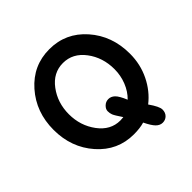

<svg xmlns="http://www.w3.org/2000/svg" viewBox="-211 -959 1247 1247"><g transform="rotate(-45 412.5 -335.5)"><path d="M763 -374Q763 -277 722.5 -194Q682 -111 613 -57Q656 4 656 32Q656 60 639 77Q622 94 597 94Q572 94 551.5 73.5Q531 53 507 3Q467 15 411 15Q262 15 162 -98.5Q62 -212 62 -374.5Q62 -537 162.5 -651Q263 -765 413 -765Q563 -765 663 -651.5Q763 -538 763 -374ZM621 -374Q621 -481 561.5 -560Q502 -639 412 -639Q322 -639 263 -560Q204 -481 204 -376Q204 -271 263.5 -191Q323 -111 412 -111Q423 -111 441 -113Q408 -162 402 -177.5Q396 -193 396 -212Q396 -231 413.5 -248Q431 -265 455 -265Q479 -265 498.5 -246.5Q518 -228 541 -173Q579 -210 600 -263Q621 -316 621 -374Z"/></g></svg>

Font: Delius Unicase
Style: Bold
Weight: 700
Designer: Natalia Raices
Foundry: Natalia Raices
Version: Version 1.001